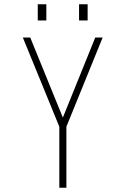

<svg xmlns="http://www.w3.org/2000/svg" viewBox="-20 -875 590 895"><path d="M256.5 0V-284.5L86.5 -700H121L273 -327L424 -700H458.5L289.5 -284.5V0ZM156 -855H196V-779.5H156ZM348.5 -855H388.5V-779.5H348.5Z"/></svg>

Font: Trispace SemiCondensed Thin
Style: Regular
Weight: 100
Width: 4
Designer: Tyler Finck
Foundry: Etcetera Type Company
Version: Version 1.210; ttfautohint (v1.8.3)